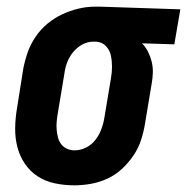

<svg xmlns="http://www.w3.org/2000/svg" viewBox="-20 -548 561 576"><path d="M203 8Q173 8 144.5 2Q116 -4 93 -19Q70 -34 54.5 -57Q39 -80 32 -107.5Q25 -135 25.5 -164.5Q26 -194 31 -223L50 -343Q55 -368 63.5 -392Q72 -416 87 -438Q102 -460 122.5 -477Q143 -494 166.5 -505Q190 -516 215 -522Q240 -528 264 -528H281L521 -520L503 -415L406 -418Q417 -407 424 -393Q431 -379 435 -363Q439 -347 438.5 -330Q438 -313 435 -297L415 -177Q411 -152 403 -127.5Q395 -103 380 -81Q365 -59 345.5 -41Q326 -23 302 -12Q278 -1 252.5 3.5Q227 8 203 8ZM204 -97Q221 -97 237.5 -105Q254 -113 265.5 -127.5Q277 -142 283.5 -159Q290 -176 293 -194L313 -314Q316 -331 316 -348.5Q316 -366 312.5 -382Q309 -398 297.5 -410Q286 -422 268 -423H259Q242 -423 226 -414Q210 -405 198.5 -390.5Q187 -376 181 -359.5Q175 -343 173 -326L153 -206Q151 -194 150 -182Q149 -170 150 -158.5Q151 -147 154 -135.5Q157 -124 163.5 -115.5Q170 -107 180.5 -102Q191 -97 204 -97Z"/></svg>

Font: Iosevka Term Curly XBd Obl
Style: Regular
Weight: 800
Italic angle: -9°
Designer: Belleve Invis
Foundry: Belleve Invis
Version: Version 32.3.0